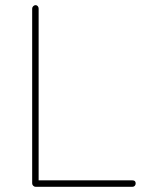

<svg xmlns="http://www.w3.org/2000/svg" viewBox="-20 -720 603 740"><path d="M490.2 0H119.1H117.2Q112.3 0 108.2 -3.9Q104 -7.8 104 -13.2V-687Q104 -692.4 108.2 -696.3Q112.3 -700.2 117.2 -700.2Q122.1 -700.2 125.5 -696.3Q128.9 -692.4 128.9 -687V-24.9H490.2Q502.9 -24.9 502.9 -13.2Q502.9 -7.8 499.5 -3.9Q496.1 0 490.2 0Z"/></svg>

Font: Quicksand
Style: Light
Weight: 300
Designer: Andrew Paglinawan
Foundry: Andrew Paglinawan
Version: 1.002